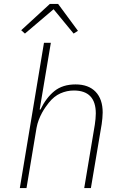

<svg xmlns="http://www.w3.org/2000/svg" viewBox="-20 -958 640 978"><path d="M204 -740H239L182 -400H186Q215 -460 257 -494Q299 -528 365 -528Q431 -528 467 -490.5Q503 -453 503 -385Q503 -371 501.5 -356Q500 -341 498 -326L443 0H409L463 -323Q465 -337 466.5 -352Q468 -367 468 -380Q468 -497 356 -497Q321 -497 288 -482.5Q255 -468 228 -434Q221 -425 212 -412.5Q203 -400 194 -383.5Q185 -367 177.5 -347.5Q170 -328 166 -306L115 0H81ZM276 -938 377 -801 355 -787 253 -911 107 -787 88 -804 234 -938Z"/></svg>

Font: IBM Plex Mono ExtraLight
Style: Italic
Weight: 200
Italic angle: -9°
Monospace: yes
Designer: Mike Abbink, Paul van der Laan, Pieter van Rosmalen
Foundry: Bold Monday
Version: Version 2.3